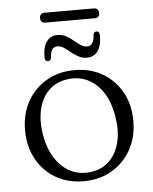

<svg xmlns="http://www.w3.org/2000/svg" viewBox="-53 -768 657 824"><g transform="rotate(-5 276.0 -356.5)"><path d="M276.5 -467.5Q344.5 -467.5 397 -436.8Q449.5 -406 479.2 -352.2Q509 -298.5 509 -228.5Q509 -159 479 -105Q449 -51 396.2 -20Q343.5 11 274.5 11Q206 11 153.8 -19.8Q101.5 -50.5 72 -104.8Q42.5 -159 42.5 -229Q42.5 -298.5 72.2 -352Q102 -405.5 154.8 -436.5Q207.5 -467.5 276.5 -467.5ZM312.5 -26.5Q359 -33.5 389.5 -64Q420 -94.5 432 -143Q444 -191.5 434 -252Q424 -315.5 396.2 -358Q368.5 -400.5 328.2 -419.2Q288 -438 240 -430.5Q192.5 -423.5 161.8 -393Q131 -362.5 119.2 -314.2Q107.5 -266 117 -205.5Q127.5 -142 155.5 -99.5Q183.5 -57 224 -38Q264.5 -19 312.5 -26.5ZM334.5 -516Q314.5 -516 298 -525Q281.5 -534 267.2 -545.8Q253 -557.5 239.8 -566.5Q226.5 -575.5 212.5 -575.5Q197 -575.5 189.2 -564.2Q181.5 -553 180.5 -529.5Q178.5 -515.5 166.5 -515.5Q153 -515.5 153 -533.5Q153 -579 170 -601.5Q187 -624 216.5 -624Q237 -624 253.5 -615Q270 -606 284 -594Q298 -582 311.5 -573Q325 -564 339 -564Q354.5 -564 362.2 -575.8Q370 -587.5 371 -610Q372.5 -624.5 385 -624.5Q398 -624.5 398 -606Q398 -560.5 381 -538.2Q364 -516 334.5 -516ZM148.5 -702.5Q148.5 -713 154 -718.5Q159.5 -724 169 -724H382.5Q392 -724 397.5 -718.5Q403 -713 403 -702.5Q403 -692 397.5 -686.8Q392 -681.5 382.5 -681.5H169Q159.5 -681.5 154 -686.8Q148.5 -692 148.5 -702.5Z"/></g></svg>

Font: Fraunces 48pt Soft Wonky Light
Style: Regular
Weight: 300
Version: Version 1.000;[b76b70a41]